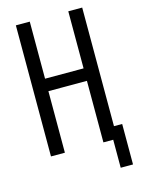

<svg xmlns="http://www.w3.org/2000/svg" viewBox="-131 -809 763 1040"><g transform="rotate(-15 250.0 -289.0)"><path d="M413 157V0H358V-345H142V0H64V-735H142V-415H358V-735H436V-70H482V157Z"/></g></svg>

Font: Iosevka Term Curly
Style: Regular
Weight: 400
Designer: Belleve Invis
Foundry: Belleve Invis
Version: Version 32.3.0